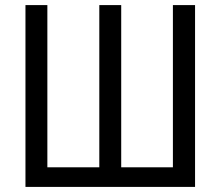

<svg xmlns="http://www.w3.org/2000/svg" viewBox="-20 -734 866 754"><path d="M80 0H746V-714H659V-77H456V-714H370V-77H166V-714H80Z"/></svg>

Font: Noto Sans Condensed
Style: Regular
Weight: 400
Width: 3
Designer: Monotype Design Team
Foundry: Monotype Imaging Inc.
Version: Version 2.013